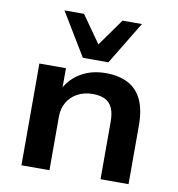

<svg xmlns="http://www.w3.org/2000/svg" viewBox="-84 -841 849 918"><g transform="rotate(10 340.0 -382.5)"><path d="M81 0V-494H210V-392H205Q232 -445 283.5 -474.5Q335 -504 402 -504Q466 -504 510.5 -481Q555 -458 578 -409.5Q601 -361 601 -284V0H465V-279Q465 -320 453.5 -345.5Q442 -371 418.5 -383Q395 -395 359 -395Q317 -395 284.5 -377.5Q252 -360 234.5 -329.5Q217 -299 217 -261V0ZM281 -557 155 -765H250L343 -633L437 -765H531L405 -557Z"/></g></svg>

Font: Nunito Sans 10pt SemiExpanded
Style: Bold
Weight: 700
Width: 6
Designer: Vernon Adams
Foundry: Vernon Adams
Version: Version 3.101;gftools[0.9.27]